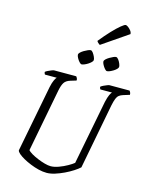

<svg xmlns="http://www.w3.org/2000/svg" viewBox="-159 -1239 1051 1339"><g transform="rotate(15 366.0 -569.5)"><path d="M311 0Q283 0 252.5 -7.5Q222 -15 192.5 -27Q163 -39 139 -52.5Q115 -66 100 -79Q85 -92 84 -102L177 -583Q184 -616 193 -635Q202 -654 208 -659H123Q122 -661 119.5 -665.5Q117 -670 117 -677Q122 -682 134.5 -688Q147 -694 159.5 -699Q172 -704 178 -704H337Q339 -701 343.5 -694Q348 -687 347 -676L304 -663Q275 -654 262.5 -635Q250 -616 242 -576L155 -122Q163 -112 183.5 -100Q204 -88 230.5 -77Q257 -66 282.5 -59Q308 -52 326 -52Q352 -52 384.5 -64Q417 -76 445 -92Q473 -108 486 -119L576 -583Q584 -618 592.5 -636Q601 -654 607 -659H523Q522 -661 519.5 -665.5Q517 -670 517 -677Q524 -683 536.5 -689Q549 -695 561 -699.5Q573 -704 577 -704H722Q724 -700 728 -694.5Q732 -689 732 -676L687 -662Q670 -657 658.5 -648Q647 -639 640 -621.5Q633 -604 626 -571L536 -100Q521 -86 494 -68.5Q467 -51 434.5 -35.5Q402 -20 370 -10Q338 0 311 0ZM351 -794Q344 -794 334 -805Q324 -816 316.5 -830Q309 -844 309 -853Q309 -861 318.5 -870Q328 -879 341.5 -887Q355 -895 368 -900.5Q381 -906 388 -906Q396 -906 404.5 -894.5Q413 -883 419.5 -869Q426 -855 426 -845Q426 -838 417 -829Q408 -820 395.5 -812Q383 -804 370.5 -799Q358 -794 351 -794ZM534 -794Q527 -794 517.5 -805Q508 -816 500.5 -830Q493 -844 493 -853Q493 -861 502.5 -870Q512 -879 525.5 -887Q539 -895 551.5 -900.5Q564 -906 571 -906Q579 -906 588 -894.5Q597 -883 603 -868.5Q609 -854 609 -845Q609 -838 600.5 -829Q592 -820 579 -812Q566 -804 554 -799Q542 -794 534 -794ZM439 -958Q433 -961 425 -968.5Q417 -976 416 -981Q454 -1028 487.5 -1063.5Q521 -1099 545.5 -1119Q570 -1139 578 -1139Q585 -1139 596 -1131Q607 -1123 616.5 -1111Q626 -1099 626 -1086Z"/></g></svg>

Font: Texturina 12pt Thin
Style: Italic
Weight: 250
Italic angle: -11°
Designer: Guillermo Torres Carreño
Foundry: Omnibus-Type
Version: Version 1.002